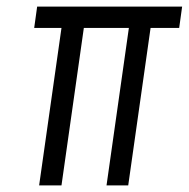

<svg xmlns="http://www.w3.org/2000/svg" viewBox="-20 -564 574 584"><path d="M534 -544 525 -479H438L370 0H304L372 -479H235L167 0H99L167 -479H84L93 -544Z"/></svg>

Font: Gudea
Style: Italic
Weight: 400
Version: Version 1.002